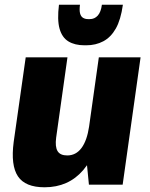

<svg xmlns="http://www.w3.org/2000/svg" viewBox="-20 -783 635 814"><path d="M218 -199Q213 -161 224 -142.5Q235 -124 265 -124Q302 -124 325.5 -155.5Q349 -187 358 -248L421 -319L415 -273Q395 -134 332.5 -61.5Q270 11 169 11Q87 11 56 -35.5Q25 -82 38 -181L89 -540H266ZM500 0H357L343 -142L399 -540H576ZM338 -591Q297 -591 270 -607.5Q243 -624 232.5 -661.5Q222 -699 230 -763H319Q316 -739 319.5 -726Q323 -713 332 -707.5Q341 -702 353 -702H361Q381 -702 394.5 -717Q408 -732 412 -763H501Q492 -699 471 -662Q450 -625 418 -608Q386 -591 346 -591Z"/></svg>

Font: Pathway Extreme Condensed ExtraBold
Style: Italic
Weight: 800
Width: 3
Italic angle: -8°
Version: Version 1.001;gftools[0.9.26]